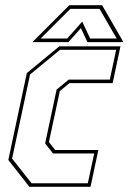

<svg xmlns="http://www.w3.org/2000/svg" viewBox="-20 -718 503 738"><path d="M93 0 12 -103 83 -437 208 -540H443L413 -398.5H247L210 -368L168 -172L192 -141.5H358L328 0ZM101.5 -13.5H317.5L342 -128H184L153.5 -166.5L197.5 -373.5L244 -412H402L426.5 -526.5H210.5L95.5 -431.5L26.5 -108.5ZM246.5 -698H372.5L454.5 -556H316L291 -610L243 -556H104.5ZM250.5 -684 136.5 -570H238.5L296 -635L326.5 -570H428.5L362.5 -684Z"/></svg>

Font: Tourney Condensed Thin
Style: Italic
Weight: 100
Width: 3
Italic angle: -12°
Designer: Tyler Finck
Foundry: Etcetera Type Co
Version: Version 1.010; ttfautohint (v1.8.3)